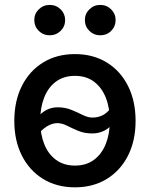

<svg xmlns="http://www.w3.org/2000/svg" viewBox="-20 -762 619 793"><path d="M289.6 11.7Q214.4 11.7 158 -22.9Q101.6 -57.6 70.3 -119.4Q39.1 -181.2 39.1 -262.7Q39.1 -344.7 70.3 -407Q101.6 -469.2 158 -503.9Q214.4 -538.6 289.6 -538.6Q364.7 -538.6 421.1 -503.9Q477.5 -469.2 508.8 -407Q540 -344.7 540 -262.7Q540 -181.2 508.8 -119.4Q477.5 -57.6 421.1 -22.9Q364.7 11.7 289.6 11.7ZM289.6 -78.1Q336.4 -78.1 368.4 -102.1Q400.4 -126 417 -167.7Q433.6 -209.5 433.6 -262.7Q433.6 -316.9 417 -358.6Q400.4 -400.4 368.4 -424.6Q336.4 -448.7 289.6 -448.7Q243.2 -448.7 210.9 -424.8Q178.7 -400.9 162.4 -358.9Q146 -316.9 146 -262.7Q146 -209.5 162.4 -167.7Q178.7 -126 210.9 -102.1Q243.2 -78.1 289.6 -78.1ZM128.4 -197.3 89.4 -228Q120.6 -267.1 150.4 -293Q180.2 -318.8 218.3 -318.8Q249 -318.8 274.7 -308.3Q300.3 -297.9 321.8 -287.1Q343.3 -276.4 361.8 -276.4Q387.2 -276.4 408 -288.1Q428.7 -299.8 448.7 -331.5L489.7 -303.7Q460 -260.3 430.7 -235.6Q401.4 -210.9 360.4 -210.9Q329.1 -210.9 303.7 -221.4Q278.3 -231.9 257.1 -242.7Q235.8 -253.4 217.3 -253.4Q194.8 -253.4 172.9 -239.5Q150.9 -225.6 128.4 -197.3ZM394 -616.2Q367.7 -616.2 349.1 -634.5Q330.6 -652.8 330.6 -679.2Q330.6 -705.1 349.1 -723.4Q367.7 -741.7 394 -741.7Q420.4 -741.7 439 -723.4Q457.5 -705.1 457.5 -679.2Q457.5 -652.8 439.2 -634.5Q420.9 -616.2 394 -616.2ZM185.5 -616.2Q158.7 -616.2 140.1 -634.5Q121.6 -652.8 121.6 -679.2Q121.6 -705.1 140.1 -723.4Q158.7 -741.7 185.5 -741.7Q211.9 -741.7 230.5 -723.4Q249 -705.1 249 -679.2Q249 -652.8 230.5 -634.5Q211.9 -616.2 185.5 -616.2Z"/></svg>

Font: Inter 24pt Medium
Style: Regular
Weight: 500
Designer: Rasmus Andersson
Foundry: rsms
Version: Version 4.001;git-66647c0bb